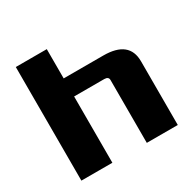

<svg xmlns="http://www.w3.org/2000/svg" viewBox="-147 -813 974 966"><g transform="rotate(-30 340.0 -330.0)"><path d="M60 0V-660H240V-490H470Q620 -490 620 -370V0H440V-365Q440 -385 415 -385H240V0Z"/></g></svg>

Font: Xolonium
Style: Bold
Weight: 700
Designer: Severin Meyer
Version: Version 4.2